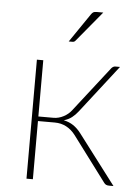

<svg xmlns="http://www.w3.org/2000/svg" viewBox="-52 -752 573 794"><g transform="rotate(5 234.5 -355.0)"><path d="M88 0ZM397.5 -484.5Q400.5 -488 404.5 -490.5Q408.5 -493 413.5 -493H433L279.5 -295.5Q268 -280.5 254 -269.5Q240 -258.5 220.5 -253Q243 -248.5 260.5 -236.8Q278 -225 292.5 -206L449 0H430.5Q416.5 0 410 -9.5L270 -196.5Q254 -217.5 232.5 -229Q211 -240.5 184 -240.5H114.5V1H88V-493H114.5V-259.5H177.5Q198.5 -259.5 219 -270.2Q239.5 -281 252.5 -298.5ZM344.5 -711 240.5 -585.5Q236 -579.5 228.5 -579.5H212.5L293.5 -698Q298.5 -705.5 303 -708.2Q307.5 -711 317.5 -711Z"/></g></svg>

Font: Lato Thin
Style: Regular
Weight: 200
Designer: Lukasz Dziedzic
Foundry: tyPoland Lukasz Dziedzic
Version: Version 2.007; 2014-02-27